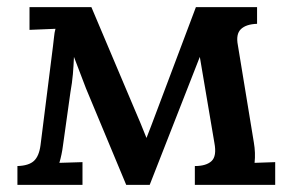

<svg xmlns="http://www.w3.org/2000/svg" viewBox="-20 -520 819 540"><path d="M29 0V-53Q61 -54 75.5 -67.5Q90 -81 94 -112L129 -390Q131 -404 132 -416Q133 -428 136 -439L63 -436V-500H237L358 -214Q366 -196 375 -174Q384 -152 392 -132Q399 -149 405 -165.5Q411 -182 418 -200L531 -500H703V-453Q672 -452 657.5 -438Q643 -424 649 -393L694 -119Q699 -90 696 -62L754 -64V0H528V-53Q560 -53 575 -67Q590 -81 583 -118L542 -360L401 0H335L222 -271Q204 -317 188 -360Q187 -335 185 -311.5Q183 -288 178 -260L157 -110Q154 -86 147 -62L212 -64V0Z"/></svg>

Font: Lora SemiBold
Style: Regular
Weight: 600
Designer: Olga Karpushina, Alexei Vanyashin (Cyrillic)
Foundry: Cyreal
Version: Version 3.011; ttfautohint (v1.8.4.7-5d5b)